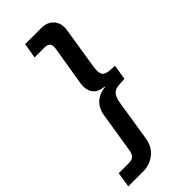

<svg xmlns="http://www.w3.org/2000/svg" viewBox="-329 -752 979 979"><g transform="rotate(-45 160.5 -262.5)"><path d="M-49 180 -36 98H37Q59 98 70 88Q81 78 85 55L120 -164Q124 -190 136.5 -211Q149 -232 171 -245.5Q193 -259 225 -262L226 -265Q195 -268 177 -281Q159 -294 153 -315Q147 -336 150 -361L186 -580Q189 -603 180 -613Q171 -623 150 -623H78L92 -705H207Q237 -705 258 -692.5Q279 -680 289 -656Q299 -632 292 -596L258 -381Q251 -339 261 -323Q271 -307 304 -305L338 -303L325 -222L291 -220Q256 -219 241.5 -202Q227 -185 221 -144L187 71Q179 122 142.5 151Q106 180 56 180Z"/></g></svg>

Font: Nunito Sans 7pt SemiCondensed SemiBold
Style: Italic
Weight: 600
Width: 4
Italic angle: -9°
Designer: Vernon Adams
Foundry: Vernon Adams
Version: Version 3.101;gftools[0.9.27]